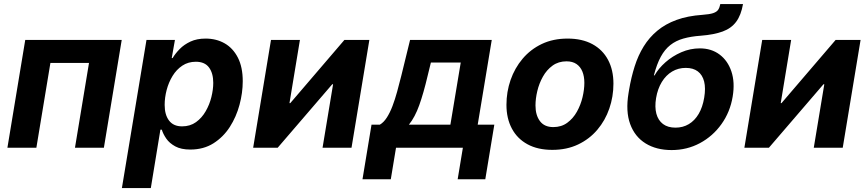

<svg xmlns="http://www.w3.org/2000/svg" viewBox="-20 -748 4394 972"><path d="M596.2 -545.9 505.9 0H359.5L430.6 -429.5H235.2L164.1 0H17.5L107.8 -545.9Z M597.1 204.1 721.6 -545.9H865.6L849.4 -454H853.8Q867.3 -476.7 889.5 -499.6Q911.7 -522.4 944.3 -537.6Q976.9 -552.7 1021 -552.7Q1075 -552.7 1117.4 -528.5Q1159.7 -504.2 1184.3 -456.2Q1208.9 -408.1 1208.9 -336.8Q1208.9 -278.4 1192.6 -217.5Q1176.3 -156.7 1143.5 -105.4Q1110.6 -54.2 1060.6 -22.5Q1010.7 9.1 943.4 9.1Q896.8 9.1 867.3 -7Q837.7 -23.1 821.7 -46.4Q805.7 -69.7 799.1 -91.7H792.1L743.5 204.1ZM901.7 -108.3Q942.6 -108.3 972.3 -129.7Q1002 -151.1 1021.4 -185Q1040.9 -218.9 1050.2 -257Q1059.6 -295.1 1059.6 -328.6Q1059.6 -377.4 1038.1 -406.4Q1016.6 -435.4 971.6 -435.4Q932.5 -435.4 902.9 -415.6Q873.3 -395.8 853.6 -363.5Q833.8 -331.1 823.7 -292.6Q813.6 -254.2 813.6 -216.9Q813.6 -166.7 835.9 -137.5Q858.2 -108.3 901.7 -108.3Z M1759.5 0H1612.9L1666.2 -321.3H1661.9L1385.7 0H1261.6L1351.9 -545.9H1498.4L1445.5 -226H1449.6L1723.6 -545.9H1849.9Z M1815.1 159.6 1860.8 -116.9H1903.1Q1922.9 -128.7 1938.5 -153.1Q1954.1 -177.4 1966.9 -210.9Q1979.6 -244.4 1990.4 -283.7Q2001.3 -323.1 2011.5 -364.2L2056 -545.9H2469.5L2398.4 -116.9H2482.5L2436.8 159.6H2296.9L2323.3 0H1984.8L1958.4 159.6ZM2050.1 -116.9H2260.1L2312.5 -431.6H2161.4L2144.9 -364.2Q2124.3 -276.5 2102.6 -215.8Q2080.9 -155 2050.1 -116.9Z M2776.1 10.7Q2702.3 10.7 2650.5 -17.6Q2598.6 -45.8 2571.3 -97.2Q2543.9 -148.5 2543.9 -217.2Q2543.9 -283 2564.8 -343.2Q2585.8 -403.4 2625.7 -450.7Q2665.6 -498 2722.9 -525.4Q2780.3 -552.7 2853.4 -552.7Q2926.9 -552.7 2978.9 -524.6Q3030.8 -496.5 3058.2 -445.1Q3085.5 -393.8 3085.5 -324.6Q3085.5 -258.7 3064.7 -198.5Q3044 -138.2 3004 -91.1Q2964 -43.9 2906.6 -16.6Q2849.3 10.7 2776.1 10.7ZM2781.3 -104.6Q2822.1 -104.6 2851.8 -126.5Q2881.6 -148.3 2900.7 -182.7Q2919.9 -217.1 2929.1 -256Q2938.3 -294.9 2938.3 -328.7Q2938.3 -361.5 2928.3 -385.9Q2918.3 -410.3 2898.4 -423.9Q2878.5 -437.5 2848 -437.5Q2807.2 -437.5 2777.4 -415.9Q2747.6 -394.3 2728.5 -360.1Q2709.3 -325.8 2700.1 -287.1Q2690.9 -248.3 2690.9 -214Q2690.9 -165.1 2713.4 -134.9Q2735.9 -104.6 2781.3 -104.6Z M3380.1 11.7Q3302.9 11.7 3248.3 -22Q3193.7 -55.7 3170.2 -120.1Q3146.7 -184.5 3161.9 -276.3L3164.6 -292.7Q3175.3 -356.3 3193 -412Q3210.6 -467.6 3238.7 -513Q3266.7 -558.4 3307.6 -592.4Q3348.4 -626.5 3404.8 -647.1Q3461.2 -667.7 3536.2 -672.9Q3572 -675.4 3590.3 -681.5Q3608.6 -687.7 3615.9 -698.8Q3623.3 -710 3626.5 -727.5H3741.5Q3731.8 -671.5 3707 -638Q3682.2 -604.5 3638.4 -588.5Q3594.6 -572.4 3527.6 -567.2Q3477.5 -563.6 3439.6 -552.8Q3401.6 -542.1 3373.5 -519.9Q3345.4 -497.8 3325.1 -460.5Q3304.8 -423.2 3290.2 -366.2H3293.7Q3313.4 -401.4 3348.7 -432.6Q3383.9 -463.9 3429.1 -483.5Q3474.2 -503.1 3522.9 -503.1Q3581.2 -503.1 3622.7 -472.1Q3664.3 -441.1 3682.7 -386.2Q3701.2 -331.3 3689.2 -259.2Q3676.3 -181 3632.5 -119.8Q3588.8 -58.5 3523.4 -23.4Q3458 11.7 3380.1 11.7ZM3399.6 -101.8Q3437.4 -101.8 3467.1 -119.6Q3496.9 -137.4 3517 -171.3Q3537 -205.3 3545 -253.5Q3553.1 -301.6 3544.7 -335.3Q3536.2 -368.9 3512.7 -386.6Q3489.3 -404.3 3451.7 -404.3Q3413.7 -404.3 3382.6 -385.9Q3351.5 -367.4 3330.4 -333Q3309.4 -298.7 3301.4 -251.5Q3293.9 -205.9 3302.9 -172.2Q3312 -138.6 3336.4 -120.2Q3360.9 -101.8 3399.6 -101.8Z M4246.3 0H4099.7L4153 -321.3H4148.7L3872.5 0H3748.4L3838.7 -545.9H3985.2L3932.4 -226H3936.4L4210.4 -545.9H4336.7Z"/></svg>

Font: Adwaita Sans
Style: Italic
Weight: 400
Italic angle: -9.39999°
Designer: Rasmus Andersson
Foundry: rsms
Version: Version 4.001;git-9221beed3